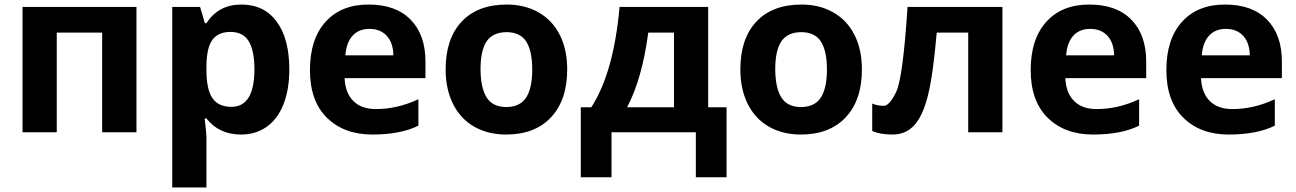

<svg xmlns="http://www.w3.org/2000/svg" viewBox="-20 -576 5644 836"><path d="M574.2 -545.9V0H424.8V-434.1H227.1V0H78.1V-545.9Z M905.3 -403.3Q879.9 -369.1 878.9 -291V-274.9Q878.4 -187 904.8 -148.9Q931.2 -110.8 987.8 -110.8Q1087.9 -110.8 1087.9 -275.9Q1087.4 -356.4 1063 -396.5Q1038.6 -436.5 984.9 -437Q931.2 -437.5 905.3 -403.3ZM1029.8 9.8Q933.6 9.8 878.9 -60.1H871.1Q878.9 8.3 878.9 19V240.2H730V-545.9H851.1L872.1 -475.1H878.9Q931.2 -556.2 1030.8 -556.2Q1130.4 -556.2 1185.1 -481.4Q1239.7 -406.7 1239.7 -273.9Q1239.7 -186.5 1214.4 -122.1Q1189 -57.6 1141.1 -23.9Q1093.8 9.8 1029.8 9.8Z M1585.4 -556.2Q1703.6 -556.2 1768.1 -490.2Q1832.5 -424.3 1832.5 -308.1V-235.8H1480.5Q1482.9 -172.4 1518.1 -136.7Q1553.2 -101.1 1616.7 -101.1Q1710.4 -101.1 1801.8 -144V-28.8Q1724.1 9.8 1601.1 9.8Q1478 9.8 1403.8 -63Q1329.6 -135.7 1329.6 -271Q1329.6 -406.2 1397.9 -481.4Q1466.3 -556.6 1585.4 -556.2ZM1483.9 -335H1692.9Q1691.9 -389.6 1664.1 -419.9Q1636.2 -450.2 1588.9 -450.2Q1541.5 -450.2 1514.6 -419.9Q1487.8 -389.6 1483.9 -335Z M2449.7 -273.9Q2449.7 -140.6 2379.4 -65.4Q2309.1 9.8 2183.6 9.8Q2105 9.8 2044.9 -24.4Q1984.9 -58.6 1952.6 -123.5Q1920.4 -188 1920.4 -273.9Q1920.4 -407.7 1990.2 -481.9Q2060.1 -556.2 2186.5 -556.2Q2265.1 -556.2 2325.2 -522Q2385.3 -487.8 2417.5 -423.8Q2449.7 -359.9 2449.7 -273.9ZM2072.3 -274.4Q2072.8 -193.4 2099.1 -151.4Q2125.5 -109.9 2185.1 -109.9Q2244.6 -110.4 2271 -151.4Q2297.4 -192.4 2297.4 -273.4Q2297.4 -354.5 2271 -395.5Q2244.6 -436 2185.1 -436Q2125.5 -435.5 2098.6 -395.5Q2072.3 -355.5 2072.3 -274.4Z M3063.5 -545.9V-108.9H3143.6V195.8H3009.8V0H2642.6V195.8H2508.8V-108.9H2554.7Q2652.3 -260.3 2677.7 -545.9ZM2914.6 -108.9V-434.1H2802.7Q2775.9 -232.4 2710.4 -108.9Z M3732.9 -273.9Q3732.9 -140.6 3662.6 -65.4Q3592.3 9.8 3466.8 9.8Q3388.2 9.8 3328.1 -24.4Q3268.1 -58.6 3235.8 -123.5Q3203.6 -188 3203.6 -273.9Q3203.6 -407.7 3273.4 -481.9Q3343.3 -556.2 3469.7 -556.2Q3548.3 -556.2 3608.4 -522Q3668.5 -487.8 3700.7 -423.8Q3732.9 -359.9 3732.9 -273.9ZM3355.5 -274.4Q3356 -193.4 3382.3 -151.4Q3408.7 -109.9 3468.3 -109.9Q3527.8 -110.4 3554.2 -151.4Q3580.6 -192.4 3580.6 -273.4Q3580.6 -354.5 3554.2 -395.5Q3527.8 -436 3468.3 -436Q3408.7 -435.5 3381.8 -395.5Q3355.5 -355.5 3355.5 -274.4Z M4344.7 0H4195.8V-434.1H4058.6Q4043 -251 4020.5 -160.9Q3998 -70.8 3960.7 -30.5Q3923.3 9.8 3867.2 9.8Q3811 9.8 3777.8 -5.9V-125Q3801.8 -115.2 3827.6 -115.2Q3853.5 -115.2 3882.6 -177Q3911.6 -238.8 3931.6 -545.9H4344.7Z M4723.6 -556.2Q4841.8 -556.2 4906.2 -490.2Q4970.7 -424.3 4970.7 -308.1V-235.8H4618.7Q4621.1 -172.4 4656.2 -136.7Q4691.4 -101.1 4754.9 -101.1Q4848.6 -101.1 4939.9 -144V-28.8Q4862.3 9.8 4739.3 9.8Q4616.2 9.8 4542 -63Q4467.8 -135.7 4467.8 -271Q4467.8 -406.2 4536.1 -481.4Q4604.5 -556.6 4723.6 -556.2ZM4622.1 -335H4831.1Q4830.1 -389.6 4802.2 -419.9Q4774.4 -450.2 4727.1 -450.2Q4679.7 -450.2 4652.8 -419.9Q4626 -389.6 4622.1 -335Z M5314.5 -556.2Q5432.6 -556.2 5497.1 -490.2Q5561.5 -424.3 5561.5 -308.1V-235.8H5209.5Q5211.9 -172.4 5247.1 -136.7Q5282.2 -101.1 5345.7 -101.1Q5439.5 -101.1 5530.8 -144V-28.8Q5453.1 9.8 5330.1 9.8Q5207 9.8 5132.8 -63Q5058.6 -135.7 5058.6 -271Q5058.6 -406.2 5127 -481.4Q5195.3 -556.6 5314.5 -556.2ZM5212.9 -335H5421.9Q5420.9 -389.6 5393.1 -419.9Q5365.2 -450.2 5317.9 -450.2Q5270.5 -450.2 5243.7 -419.9Q5216.8 -389.6 5212.9 -335Z"/></svg>

Font: OpenSans-Bold
Style: Bold
Weight: 700
Foundry: Ascender Corporation
Version: Version 1.10